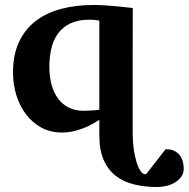

<svg xmlns="http://www.w3.org/2000/svg" viewBox="-20 -520 758 771"><path d="M717.8 157.2Q717.8 176.8 707.3 190.7Q696.8 204.6 681.2 213.6Q665.5 222.7 647 226.8Q628.4 231 611.8 231Q562.5 231 519.8 220.9Q477.1 210.9 445.8 187Q414.6 163.1 396.7 123.3Q378.9 83.5 378.9 23.9V-39.1Q357.9 -24.4 334 -13.2Q313 -3.4 285.9 4.4Q258.8 12.2 228 12.2Q183.1 12.2 146.7 -7.3Q110.4 -26.9 85 -60.1Q59.6 -93.3 45.9 -137Q32.2 -180.7 32.2 -229Q32.2 -299.8 56.2 -351.1Q80.1 -402.3 122.8 -435.3Q165.5 -468.3 224.9 -484.1Q284.2 -500 355 -500Q380.4 -500 408.2 -498Q436 -496.1 459.5 -493.7Q486.8 -491.2 513.2 -487.8Q512.7 -368.2 512.7 -283.7V0Q512.7 17.1 512.9 22Q513.2 26.9 513.2 26.4Q513.2 52.7 517.3 80.6Q521.5 108.4 528.3 131.1Q535.2 153.8 545.2 167.7Q555.2 181.6 566.9 179.2L645 79.1Q667 79.1 680.9 86.4Q694.8 93.8 703.1 105.2Q711.4 116.7 714.6 130.6Q717.8 144.5 717.8 157.2ZM378.9 -437Q374 -438 367.7 -439Q362.3 -439.9 354.7 -440.4Q347.2 -440.9 338.9 -440.9Q294.4 -440.9 263.7 -426.5Q232.9 -412.1 213.9 -386.7Q194.8 -361.3 186.5 -326.7Q178.2 -292 178.2 -252Q178.2 -210.9 187.5 -178.2Q196.8 -145.5 214.4 -122.6Q231.9 -99.6 257.3 -87.4Q282.7 -75.2 314.9 -75.2Q326.2 -75.2 337.4 -75.7Q348.6 -76.2 357.9 -77.1Q368.7 -78.1 378.9 -79.1Z"/></svg>

Font: Charis SIL APac
Style: Bold
Weight: 700
Foundry: SIL International
Version: Version 5.000